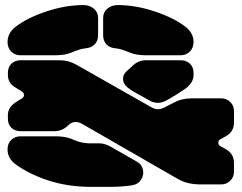

<svg xmlns="http://www.w3.org/2000/svg" viewBox="-20 -728 954 758"><path d="M367.2 -657.2V-588.9Q367.2 -566.9 354 -553Q340.8 -539.1 316.9 -537.1Q296.4 -535.2 263.2 -521Q236.8 -509.8 199.2 -509.8H61Q39.1 -509.8 24.4 -524.4Q9.8 -539.1 9.8 -562Q9.8 -596.7 40 -621.1Q86.4 -657.2 162.4 -682.6Q238.3 -708 309.1 -708Q334 -708 350.6 -693.8Q367.2 -679.7 367.2 -657.2ZM387.2 -588.9V-657.2Q387.2 -679.7 403.8 -693.8Q420.4 -708 444.8 -708Q515.6 -708 591.6 -682.6Q667.5 -657.2 713.9 -621.1Q744.1 -596.7 744.1 -562Q744.1 -539.1 729.5 -524.4Q714.8 -509.8 692.9 -509.8H555.2Q517.6 -509.8 491.2 -521Q458.5 -535.2 437 -537.1Q413.1 -539.1 400.1 -553Q387.2 -566.9 387.2 -588.9ZM11.2 -259.8V-273.9Q11.2 -301.3 37.1 -320.8Q49.8 -329.6 65.9 -338.9Q74.7 -344.2 74.7 -353Q74.7 -361.8 65.9 -367.2L37.1 -384.8Q11.2 -401.9 11.2 -432.1V-439.9Q11.2 -463.4 25.4 -476.8Q39.6 -490.2 62 -490.2H215.8Q251 -490.2 282.2 -472.2L580.1 -303.2Q603.5 -290.5 627.9 -303.2L664.1 -321.8Q696.8 -339.8 736.8 -339.8H853Q874.5 -339.8 889.2 -325.2Q903.8 -310.5 903.8 -289.1V-244.1Q903.8 -209 873 -190.9L850.1 -178.2Q841.8 -173.8 841.8 -164.6Q841.8 -155.3 850.1 -150.9L873 -138.2Q903.8 -120.1 903.8 -84V-50.8Q903.8 -29.3 889.2 -14.6Q874.5 0 853 0H771Q718.3 0 681.2 -22L306.2 -237.8Q273.4 -257.3 249 -232.9Q226.1 -210 192.9 -210H62Q39.6 -210 25.4 -223.1Q11.2 -236.3 11.2 -259.8ZM638.2 -332Q603 -312 568.8 -332L517.1 -360.8Q487.8 -377 476.8 -389.4Q465.8 -401.9 465.8 -415Q465.8 -427.2 470.2 -435.1Q474.6 -442.9 486.1 -452.4Q497.6 -461.9 500 -464.8Q523.4 -490.2 557.1 -490.2H692.9Q715.3 -490.2 729.7 -476.8Q744.1 -463.4 744.1 -439.9V-432.1Q744.1 -401.4 711.9 -377.9Q676.8 -353.5 638.2 -332ZM9.8 -138.2Q9.8 -161.1 24.4 -175.5Q39.1 -189.9 61 -189.9H199.2Q237.8 -189.9 263.2 -179.2Q263.7 -179.2 268.6 -177Q273.4 -174.8 274.9 -174.3Q276.4 -173.8 281.2 -171.9Q286.1 -169.9 288.6 -169.2Q291 -168.5 296.1 -167Q301.3 -165.5 305.4 -165Q309.6 -164.6 314.9 -163.6Q320.3 -162.6 325.9 -162.4Q331.5 -162.1 337.9 -162.1H372.1Q393.1 -162.1 417 -148.9L522 -88.9Q540 -78.6 544.4 -57.6Q548.8 -36.6 536.6 -18.1Q524.4 0.5 499 3.9Q459 9.8 411.1 9.8H342.8Q247.1 9.8 169.9 -15.9Q92.8 -41.5 42 -79.1Q9.8 -102.5 9.8 -138.2Z"/></svg>

Font: Nastup Soft
Style: Regular
Weight: 400
Designer: Maksym Kobuzan
Foundry: Zakznak
Version: Version 1.020;hotconv 1.0.109;makeotfexe 2.5.65596